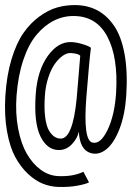

<svg xmlns="http://www.w3.org/2000/svg" viewBox="-32 -726 519 755"><path d="M196 9Q166 8 136.8 -3.5Q107.5 -15 78.2 -42.2Q49 -69.5 27.8 -108.8Q6.5 -148 -4.5 -210Q-15.5 -272 -11 -348Q-6 -429 13.2 -492.8Q32.5 -556.5 60 -596Q87.5 -635.5 123 -661.2Q158.5 -687 193.2 -696.8Q228 -706.5 264.5 -706Q312.5 -705.5 350.5 -685.5Q388.5 -665.5 416.8 -624.2Q445 -583 457.8 -513.5Q470.5 -444 464.5 -351Q459.5 -275 438 -219.2Q416.5 -163.5 386.5 -139.2Q356.5 -115 325 -124Q281.5 -136.5 278 -208.5Q272.5 -182 250.8 -159Q229 -136 199.5 -136Q153 -136 126.8 -190.2Q100.5 -244.5 108.5 -356Q115 -448.5 155.8 -505.8Q196.5 -563 250 -560.5Q270 -559.5 294.8 -551.8Q319.5 -544 325.5 -538Q319 -487.5 307.5 -342.5Q294.5 -175 331 -165.5Q363 -157 391 -215.2Q419 -273.5 424.5 -361Q433 -500 390.5 -581.2Q348 -662.5 258.5 -663Q217 -663.5 179.8 -644.8Q142.5 -626 111.5 -589Q80.5 -552 59.8 -490.5Q39 -429 33 -349.5Q28 -280.5 39.2 -221Q50.5 -161.5 73.5 -121.5Q96.5 -81.5 128.5 -58.2Q160.5 -35 197.5 -33.5Q255 -31 296 -50.5L318 -9Q307.5 -2.5 273 4Q238.5 10.5 196 9ZM207 -181Q254 -181 269.5 -338.5Q274 -390 283.5 -506.5Q277 -515.5 245.5 -517.5Q231 -518 214.8 -506.8Q198.5 -495.5 183.8 -475Q169 -454.5 158 -421.2Q147 -388 144.5 -349.5Q141 -299.5 145.8 -264.2Q150.5 -229 161 -212Q171.5 -195 182.8 -188Q194 -181 207 -181Z"/></svg>

Font: League Mono Condensed UltraLight
Style: Regular
Weight: 200
Width: 1
Designer: Tyler Finck
Foundry: The League of Moveable Type / Tyler Finck
Version: Version 2.210